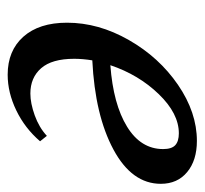

<svg xmlns="http://www.w3.org/2000/svg" viewBox="-36 -468 516 483"><g transform="rotate(90 221.5 -227.0)"><path d="M168.5 11.2Q107.9 11.2 72.8 -28.3Q37.6 -67.9 37.6 -138.2Q37.6 -217.3 81.1 -293.5Q124.5 -369.6 193.8 -417.2Q263.2 -464.8 335 -464.8Q383.8 -464.8 413.3 -440.4Q442.9 -416 442.9 -374Q442.9 -301.3 356.7 -254.9Q270.5 -208.5 132.3 -201.7Q128.4 -177.2 128.4 -156.2Q128.4 -100.1 152.1 -73Q175.8 -45.9 215.8 -45.9Q240.2 -45.9 270.8 -56.9Q301.3 -67.9 322.3 -87.4L335.9 -70.3Q303.2 -32.2 258.3 -10.5Q213.4 11.2 168.5 11.2ZM315.9 -419.4Q266.1 -419.4 217.3 -368.9Q168.5 -318.4 144.5 -247.1Q242.7 -254.4 299.1 -289.1Q355.5 -323.7 355.5 -379.9Q355.5 -401.4 345.7 -410.4Q335.9 -419.4 315.9 -419.4Z"/></g></svg>

Font: Elstob 6pt Medium
Style: Italic
Weight: 500
Italic angle: -20°
Designer: Peter S. Baker
Version: Version 1.015